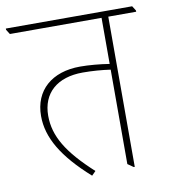

<svg xmlns="http://www.w3.org/2000/svg" viewBox="-96 -685 667 759"><g transform="rotate(-10 237.5 -306.0)"><path d="M213 10 229 -6C126 -100 83 -171 83 -253C83 -344 144 -398 247 -398C284 -398 324 -395 358 -390V-11L381 5H385V-598H497V-603L485 -622H-22V-617L-10 -598H358V-413C321 -419 276 -423 241 -423C127 -423 55 -360 55 -257C55 -170 104 -87 213 10Z"/></g></svg>

Font: Noto Serif Devanagari SemiCondensed Thin
Style: Regular
Weight: 100
Width: 4
Designer: Universal Thirst, Indian Type Foundry and the Monotype Design Team
Foundry: Monotype Imaging Inc.
Version: Version 2.004